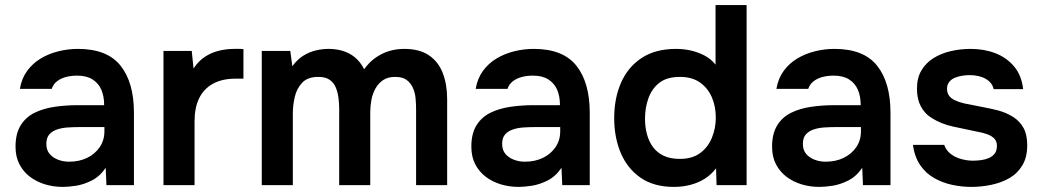

<svg xmlns="http://www.w3.org/2000/svg" viewBox="-20 -727 4085 754"><path d="M227 7Q190 7 157 -3Q124 -13 98 -32.5Q72 -52 56.5 -81.5Q41 -111 41 -151Q41 -202 61 -234.5Q81 -267 115.5 -284Q150 -301 194 -307.5Q238 -314 286 -314H389Q389 -349 378 -374.5Q367 -400 343.5 -415Q320 -430 283 -430Q259 -430 238.5 -424.5Q218 -419 203.5 -407.5Q189 -396 183 -378H58Q65 -419 86.5 -448.5Q108 -478 139.5 -497Q171 -516 209 -525.5Q247 -535 286 -535Q401 -535 453.5 -469Q506 -403 506 -284V0H398L395 -68Q372 -34 340 -18Q308 -2 278 2.5Q248 7 227 7ZM251 -92Q291 -92 322 -107Q353 -122 371.5 -149Q390 -176 390 -211V-228H294Q270 -228 246.5 -226.5Q223 -225 204 -218.5Q185 -212 173.5 -199Q162 -186 162 -162Q162 -138 174.5 -123Q187 -108 207.5 -100Q228 -92 251 -92Z M622 0V-527H733L740 -458Q760 -488 785.5 -504.5Q811 -521 840.5 -528Q870 -535 900 -535Q911 -535 920.5 -535Q930 -535 936 -534V-418H904Q852 -418 816 -398Q780 -378 762 -341Q744 -304 744 -250V0Z M1008 0V-527H1120L1128 -467Q1148 -494 1171.5 -508.5Q1195 -523 1220.5 -529Q1246 -535 1269 -535Q1319 -535 1354.5 -515Q1390 -495 1410 -455Q1430 -483 1455 -500.5Q1480 -518 1508 -526.5Q1536 -535 1567 -535Q1628 -535 1665 -509.5Q1702 -484 1719 -439.5Q1736 -395 1736 -338V0H1614V-299Q1614 -319 1612 -341Q1610 -363 1601.5 -382Q1593 -401 1577 -413Q1561 -425 1532 -425Q1503 -425 1484.5 -412.5Q1466 -400 1454.5 -379.5Q1443 -359 1438.5 -334.5Q1434 -310 1434 -286V0H1312V-300Q1312 -319 1309.5 -340.5Q1307 -362 1299.5 -381.5Q1292 -401 1275.5 -413Q1259 -425 1230 -425Q1188 -425 1166.5 -402Q1145 -379 1137.5 -346Q1130 -313 1130 -283V0Z M2017 7Q1980 7 1947 -3Q1914 -13 1888 -32.5Q1862 -52 1846.5 -81.5Q1831 -111 1831 -151Q1831 -202 1851 -234.5Q1871 -267 1905.5 -284Q1940 -301 1984 -307.5Q2028 -314 2076 -314H2179Q2179 -349 2168 -374.5Q2157 -400 2133.5 -415Q2110 -430 2073 -430Q2049 -430 2028.5 -424.5Q2008 -419 1993.5 -407.5Q1979 -396 1973 -378H1848Q1855 -419 1876.5 -448.5Q1898 -478 1929.5 -497Q1961 -516 1999 -525.5Q2037 -535 2076 -535Q2191 -535 2243.5 -469Q2296 -403 2296 -284V0H2188L2185 -68Q2162 -34 2130 -18Q2098 -2 2068 2.5Q2038 7 2017 7ZM2041 -92Q2081 -92 2112 -107Q2143 -122 2161.5 -149Q2180 -176 2180 -211V-228H2084Q2060 -228 2036.5 -226.5Q2013 -225 1994 -218.5Q1975 -212 1963.5 -199Q1952 -186 1952 -162Q1952 -138 1964.5 -123Q1977 -108 1997.5 -100Q2018 -92 2041 -92Z M2627 7Q2547 7 2495 -29.5Q2443 -66 2417.5 -127Q2392 -188 2392 -263Q2392 -341 2419 -402.5Q2446 -464 2500 -499.5Q2554 -535 2635 -535Q2665 -535 2693.5 -528.5Q2722 -522 2747.5 -508.5Q2773 -495 2790 -473V-707H2912V0H2794L2792 -66Q2773 -41 2747.5 -25Q2722 -9 2691 -1Q2660 7 2627 7ZM2650 -103Q2698 -103 2729 -125.5Q2760 -148 2775.5 -185.5Q2791 -223 2791 -265Q2791 -309 2775.5 -345Q2760 -381 2729 -403Q2698 -425 2650 -425Q2599 -425 2569.5 -402Q2540 -379 2526.5 -341.5Q2513 -304 2513 -261Q2513 -229 2520.5 -200.5Q2528 -172 2544 -150Q2560 -128 2586 -115.5Q2612 -103 2650 -103Z M3198 7Q3161 7 3128 -3Q3095 -13 3069 -32.5Q3043 -52 3027.5 -81.5Q3012 -111 3012 -151Q3012 -202 3032 -234.5Q3052 -267 3086.5 -284Q3121 -301 3165 -307.5Q3209 -314 3257 -314H3360Q3360 -349 3349 -374.5Q3338 -400 3314.5 -415Q3291 -430 3254 -430Q3230 -430 3209.5 -424.5Q3189 -419 3174.5 -407.5Q3160 -396 3154 -378H3029Q3036 -419 3057.5 -448.5Q3079 -478 3110.5 -497Q3142 -516 3180 -525.5Q3218 -535 3257 -535Q3372 -535 3424.5 -469Q3477 -403 3477 -284V0H3369L3366 -68Q3343 -34 3311 -18Q3279 -2 3249 2.5Q3219 7 3198 7ZM3222 -92Q3262 -92 3293 -107Q3324 -122 3342.5 -149Q3361 -176 3361 -211V-228H3265Q3241 -228 3217.5 -226.5Q3194 -225 3175 -218.5Q3156 -212 3144.5 -199Q3133 -186 3133 -162Q3133 -138 3145.5 -123Q3158 -108 3178.5 -100Q3199 -92 3222 -92Z M3795 7Q3757 7 3719.5 -1Q3682 -9 3649 -27.5Q3616 -46 3594 -78Q3572 -110 3565 -158H3688Q3696 -136 3713.5 -122.5Q3731 -109 3754.5 -102.5Q3778 -96 3801 -96Q3815 -96 3831.5 -98Q3848 -100 3862.5 -106Q3877 -112 3886 -123.5Q3895 -135 3895 -154Q3895 -172 3885 -182.5Q3875 -193 3858 -199.5Q3841 -206 3817 -210Q3774 -219 3725 -229.5Q3676 -240 3640 -263Q3625 -272 3614 -284Q3603 -296 3595.5 -310.5Q3588 -325 3584.5 -342Q3581 -359 3581 -379Q3581 -421 3598.5 -450.5Q3616 -480 3645.5 -498.5Q3675 -517 3713 -526Q3751 -535 3791 -535Q3845 -535 3889 -518Q3933 -501 3962.5 -466Q3992 -431 3998 -377H3882Q3877 -402 3851.5 -417Q3826 -432 3787 -432Q3773 -432 3758 -429.5Q3743 -427 3729.5 -421.5Q3716 -416 3707.5 -405Q3699 -394 3699 -378Q3699 -363 3706.5 -352Q3714 -341 3729.5 -333.5Q3745 -326 3766 -321Q3800 -314 3837 -307Q3874 -300 3901 -293Q3933 -284 3959 -267.5Q3985 -251 3999.5 -224.5Q4014 -198 4014 -157Q4014 -109 3994.5 -77Q3975 -45 3943 -27Q3911 -9 3872 -1Q3833 7 3795 7Z"/></svg>

Font: Onest SemiBold
Style: Regular
Weight: 600
Designer: Dmitri Voloshin, Andrey Kudryavtsev
Foundry: Dmitri Voloshin, Andrey Kudryavtsev
Version: Version 1.000;gftools[0.9.33]